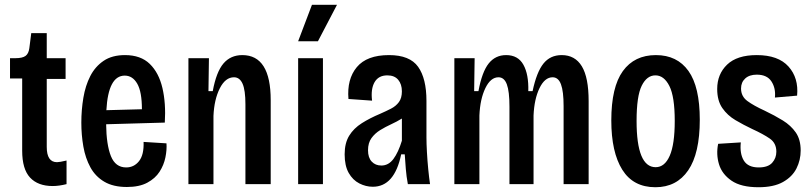

<svg xmlns="http://www.w3.org/2000/svg" viewBox="-20 -772 3405 805"><path d="M201 8Q139 8 106 -27.5Q73 -63 73 -140V-443H22V-528H44Q74 -528 87 -537.5Q100 -547 103 -570L111 -633H176V-528H255V-441H176V-156Q176 -92 219 -92Q230 -92 259 -99V0Q227 8 201 8Z M512 12Q455 12 417.5 -10Q380 -32 359 -70.5Q338 -109 329.5 -157.5Q321 -206 321 -258Q321 -311 329.5 -362Q338 -413 358.5 -453Q379 -493 414.5 -517Q450 -541 504 -541Q570 -541 608 -504Q646 -467 661 -403Q676 -339 671 -258L425 -251Q426 -165 445 -117.5Q464 -70 509 -70Q542 -70 563 -96.5Q584 -123 582 -177L678 -171Q680 -144 673.5 -112Q667 -80 649 -52Q631 -24 597.5 -6Q564 12 512 12ZM503 -455Q434 -455 426 -310L575 -314Q575 -387 555.5 -421Q536 -455 503 -455Z M770 0V-528H856L854 -390H872Q887 -471 917 -506Q947 -541 996 -541Q1115 -541 1115 -352V0H1009V-335Q1009 -394 997 -421Q985 -448 961 -448Q925 -448 901.5 -401.5Q878 -355 875 -286V0Z M1230 0V-528H1334V0ZM1313 -599H1230L1288 -752H1393Z M1543 11Q1514 11 1486.5 -3Q1459 -17 1442 -47Q1425 -77 1425 -125Q1425 -172 1444 -203Q1463 -234 1497 -255.5Q1531 -277 1574 -295Q1599 -306 1619.5 -316.5Q1640 -327 1652.5 -344Q1665 -361 1665 -389Q1665 -419 1649.5 -437.5Q1634 -456 1604 -456Q1567 -456 1550.5 -427.5Q1534 -399 1540 -350L1441 -357Q1434 -440 1476 -490.5Q1518 -541 1611 -541Q1698 -541 1733 -492Q1768 -443 1768 -349V-196Q1768 -170 1770 -134Q1772 -98 1775.5 -62.5Q1779 -27 1783 0H1690Q1684 -32 1681.5 -63Q1679 -94 1677 -125H1662Q1634 11 1543 11ZM1579 -78Q1609 -78 1629.5 -105.5Q1650 -133 1665 -182V-275Q1644 -262 1620 -251Q1596 -240 1574 -226.5Q1552 -213 1537.5 -193Q1523 -173 1523 -142Q1523 -111 1538.5 -94.5Q1554 -78 1579 -78Z M1885 0V-528H1970L1968 -390H1986Q2001 -471 2029 -506Q2057 -541 2102 -541Q2152 -541 2174.5 -500.5Q2197 -460 2195 -390H2213Q2230 -470 2258.5 -505.5Q2287 -541 2335 -541Q2391 -541 2419.5 -494Q2448 -447 2448 -348V0H2343V-327Q2343 -389 2332 -418.5Q2321 -448 2297 -448Q2264 -448 2242 -402.5Q2220 -357 2217 -288V0H2116V-325Q2116 -389 2105 -418.5Q2094 -448 2070 -448Q2037 -448 2015 -402.5Q1993 -357 1990 -288V0Z M2728 13Q2635 13 2589 -60.5Q2543 -134 2543 -267Q2543 -407 2591.5 -474Q2640 -541 2730 -541Q2819 -541 2866.5 -474.5Q2914 -408 2914 -270Q2914 -129 2865.5 -58Q2817 13 2728 13ZM2729 -71Q2767 -71 2788 -119Q2809 -167 2809 -265Q2809 -367 2786.5 -411.5Q2764 -456 2728 -456Q2692 -456 2670.5 -412.5Q2649 -369 2649 -265Q2649 -71 2729 -71Z M3160 13Q3087 13 3047 -14.5Q3007 -42 2994.5 -83.5Q2982 -125 2991 -169L3086 -175Q3081 -128 3098.5 -99Q3116 -70 3161 -70Q3200 -70 3217.5 -89.5Q3235 -109 3235 -136Q3235 -172 3207.5 -191Q3180 -210 3134 -231Q3098 -248 3064 -268Q3030 -288 3008.5 -319Q2987 -350 2987 -399Q2987 -461 3028.5 -501Q3070 -541 3153 -541Q3243 -541 3286 -493Q3329 -445 3322 -371L3229 -363Q3233 -402 3214.5 -430.5Q3196 -459 3153 -459Q3122 -459 3104.5 -443Q3087 -427 3087 -401Q3087 -368 3113.5 -348.5Q3140 -329 3186 -308Q3228 -288 3262 -267Q3296 -246 3316.5 -216.5Q3337 -187 3337 -141Q3337 -101 3319.5 -66Q3302 -31 3263 -9Q3224 13 3160 13Z"/></svg>

Font: Bricolage Grotesque 12pt Condensed Medium
Style: Regular
Weight: 500
Width: 3
Designer: Mathieu Triay
Foundry: Atelier Triay
Version: Version 1.001; ttfautohint (v1.8.4.7-5d5b);gftools[0.9.33.de